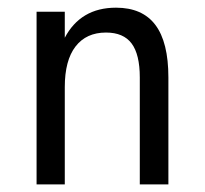

<svg xmlns="http://www.w3.org/2000/svg" viewBox="-20 -485 540 505"><path d="M422.9 -281.2V0H347.7V-281.2Q347.7 -341.8 326.2 -370.6Q304.7 -399.4 258.8 -399.4Q207 -399.4 178.7 -362.8Q150.4 -326.2 150.4 -255.9V0H76.2V-454.1H150.4V-385.7Q170.9 -424.8 204.6 -444.8Q238.3 -464.8 285.2 -464.8Q354.5 -464.8 388.7 -419.4Q422.9 -374 422.9 -281.2Z"/></svg>

Font: BabelStone Irk Bitig
Style: Regular
Weight: 400
Designer: Andrew West
Foundry: BabelStone
Version: Version 1.03 June 7, 2023